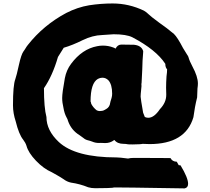

<svg xmlns="http://www.w3.org/2000/svg" viewBox="-20 -944 1192 1090"><path d="M573.7 -319.8C581.1 -323.7 587.4 -327.6 591.8 -331.5C596.2 -335.4 600.1 -341.3 603 -348.6C605.5 -361.8 608.9 -375 613.3 -387.7C615.7 -396 616.7 -403.8 616.7 -412.1C616.7 -447.3 609.4 -472.7 595.2 -488.3C585.4 -498 574.2 -502.9 561 -502.9C552.7 -502.9 543.9 -500.5 535.6 -496.1C507.8 -480 494.1 -437.5 494.1 -367.7C495.6 -365.7 496.1 -363.8 496.6 -361.3C496.6 -358.9 497.1 -356.9 498 -354.5C505.4 -340.3 515.6 -328.1 528.8 -317.9C534.2 -314.9 540 -313.5 546.9 -313.5C557.1 -313.5 566.4 -315.4 573.7 -319.8ZM742.2 121.1C742.2 121.1 633.3 120.1 633.3 120.1C628.4 120.1 623 120.6 617.7 122.1C610.4 123.5 578.1 124 520 124.5C505.9 124.5 492.7 122.6 480.5 119.1C449.7 106.4 417 97.7 383.3 92.8C368.2 89.8 353.5 83 339.4 72.3C333.5 67.9 327.6 64.5 321.8 61C315.4 57.6 310.1 54.7 305.2 51.3C294.9 44.9 284.2 39.1 273.9 33.7C243.2 20.5 212.9 -1.5 184.1 -31.7C155.3 -62 137.2 -90.3 130.4 -116.2C126.5 -128.4 120.1 -140.1 111.3 -151.4C95.2 -171.4 81.1 -206.1 69.3 -254.4C59.1 -285.2 53.7 -315.9 53.7 -345.7C53.7 -421.9 58.1 -471.7 66.9 -494.6C71.8 -508.3 78.6 -535.2 87.4 -575.7C96.2 -615.7 105 -641.1 113.3 -652.3C117.7 -657.7 121.1 -663.6 124.5 -668.9C128.9 -676.3 133.3 -683.1 138.7 -689.5C196.8 -763.2 269 -823.7 355.5 -870.1C398.4 -892.1 441.9 -906.7 486.3 -914.1C530.8 -920.9 574.7 -924.3 619.1 -924.3C681.2 -924.3 740.2 -910.6 796.4 -883.8C806.2 -878.4 814.9 -871.6 823.2 -863.3C831.5 -855 851.6 -838.9 884.3 -814.9C913.1 -794.9 940.9 -773.9 967.8 -751C981 -738.3 998 -711.9 1019 -671.4C1033.2 -647.5 1041 -634.8 1042.5 -633.3C1043.9 -631.8 1046.4 -627.9 1049.3 -621.6C1053.7 -605 1061.5 -586.9 1072.3 -566.9C1093.3 -528.3 1103.5 -495.6 1103.5 -469.7C1103.5 -460.9 1102.5 -451.7 1101.1 -441.9C1101.1 -441.9 1099.1 -391.1 1099.1 -391.1C1089.8 -354 1083 -316.4 1078.1 -278.8C1048.3 -176.8 964.8 -126 828.6 -126C815.9 -126 802.7 -126.5 789.1 -127.4C784.7 -125.5 765.6 -124.5 732.4 -124C719.2 -124 710.9 -124 708 -124.5C699.2 -126.5 690.4 -127.4 681.2 -127.4C657.7 -127.4 640.6 -134.8 629.4 -149.4C629.4 -149.4 627.4 -148.4 627.4 -148.4C612.8 -137.2 596.2 -131.8 577.1 -131.8C577.1 -131.8 552.2 -132.8 552.2 -132.8C552.2 -132.8 542.5 -132.3 542.5 -132.3C528.3 -132.3 515.6 -134.8 503.4 -140.1C494.6 -143.6 487.3 -145.5 481.4 -147C470.2 -149.4 461.4 -153.8 454.1 -160.2C446.8 -166 439.5 -171.4 431.2 -176.8C399.9 -195.8 378.4 -222.7 366.2 -257.3C364.7 -264.2 361.8 -271 357.9 -277.3C349.6 -292.5 343.8 -310.5 340.3 -331.5C335.4 -351.6 333 -370.6 333 -387.7C333 -406.7 337.9 -444.3 348.1 -500C354 -530.8 365.7 -558.1 383.8 -582C425.3 -637.7 474.6 -670.9 530.8 -681.6C542 -684.1 553.2 -685.1 564.5 -685.1C584.5 -685.1 604.5 -681.6 623.5 -674.3C627.9 -672.9 631.8 -670.4 636.2 -668C643.6 -683.1 654.3 -690.4 668 -690.9C681.2 -690.9 705.1 -690.4 740.7 -689.9C769.5 -687 786.6 -674.8 793 -653.8C793 -653.8 792.5 -643.6 792.5 -643.6C790 -616.2 788.1 -585 787.6 -549.3C786.6 -518.6 785.2 -492.7 783.7 -471.7C783.2 -471.7 782.7 -469.7 782.7 -465.8C782.7 -460.9 782.7 -458 783.2 -457C783.2 -456.1 783.2 -455.1 783.2 -454.6C783.2 -452.1 782.7 -444.8 781.2 -433.6C779.3 -416.5 778.3 -403.8 778.3 -395C778.8 -385.3 783.7 -355 792.5 -304.2C792.5 -304.2 802.2 -279.8 802.2 -279.8C808.6 -276.9 815.4 -275.4 821.8 -275.4C843.8 -275.4 865.7 -291.5 887.7 -324.2C911.6 -349.1 923.8 -376 923.8 -404.8C923.8 -404.8 923.8 -410.2 923.8 -410.2C923.3 -421.9 922.9 -434.1 922.9 -446.3C922.9 -466.3 923.8 -487.8 925.3 -510.7C927.7 -526.9 928.7 -540.5 928.7 -550.8C921.9 -557.1 918.5 -567.4 918.5 -581.5C883.8 -634.8 821.3 -685.1 731.4 -732.4C708.5 -743.7 673.3 -749.5 625 -749.5C625 -749.5 559.6 -745.1 559.6 -745.1C523.9 -744.1 486.8 -734.4 448.7 -715.8C410.6 -696.8 375 -682.6 341.8 -672.9C341.8 -672.9 309.1 -620.6 309.1 -620.6C288.1 -548.8 261.7 -489.7 229.5 -443.4C229.5 -369.1 234.4 -314.5 243.7 -279.8C243.7 -229 267.1 -181.6 314 -137.7C376.5 -79.6 485.8 -50.3 641.6 -50.3C652.8 -50.3 674.8 -48.3 707 -43.9C716.3 -46.4 726.1 -47.4 736.3 -47.4C860.8 -47.4 931.6 -46.9 948.2 -46.4C954.6 -33.2 966.3 -26.4 983.4 -25.9C983.4 -25.9 994.6 -6.3 994.6 -6.3C998 -5.9 1001.5 -5.4 1004.9 -5.4C1033.7 42 1047.9 77.1 1047.9 99.1C1047.9 113.8 1041.5 122.6 1028.3 125.5C1014.6 125.5 919.4 124 742.2 121.1Z"/></svg>

Font: Kaph
Style: Regular
Weight: 400
Designer: GGBotNet
Foundry: f0n7.com